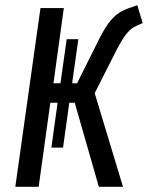

<svg xmlns="http://www.w3.org/2000/svg" viewBox="-20 -720 570 740"><path d="M427 -523 345 -361 454 0H361L268 -324H247L223 -151H178L202 -324H174L129 0H39L136 -689H226L186 -399H213L237 -569H282L258 -399H277L363 -571Q386 -617 406.5 -641Q427 -665 448 -676Q469 -687 509 -700L530 -631Q507 -622 493 -613.5Q479 -605 463.5 -584.5Q448 -564 427 -523Z"/></svg>

Font: Fira Sans Compressed
Style: Italic
Weight: 400
Width: 1
Italic angle: -8°
Designer: bBox Type GmbH & Carrois Corporate GbR & Edenspiekermann AG
Foundry: bBox Type GmbH & Carrois Corporate GbR & Edenspiekermann AG
Version: Version 4.301